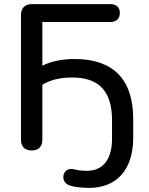

<svg xmlns="http://www.w3.org/2000/svg" viewBox="-20 -725 723 934"><path d="M414 189C545 189 628 103 628 -55V-146C628 -342 528 -438 342 -438C282 -438 221 -425 186 -405V-618H517C546 -618 563 -634 563 -662C563 -689 546 -705 517 -705H136C101 -705 82 -686 82 -652V-46C82 -12 101 7 134 7C168 7 186 -12 186 -46V-313C226 -337 275 -348 331 -348C458 -348 525 -285 525 -140V-51C525 52 480 106 402 106C378 106 358 103 336 98C286 86 266 161 321 178C346 186 386 189 414 189Z"/></svg>

Font: Nunito SemiBold
Style: Regular
Weight: 600
Designer: Vernon Adams
Foundry: Vernon Adams
Version: Version 3.602